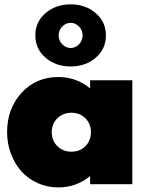

<svg xmlns="http://www.w3.org/2000/svg" viewBox="-20 -825 655 860"><path d="M11.8 -233.6Q11.8 -338.6 76.6 -409.3Q141.4 -480 241.8 -480Q321.8 -480 383.6 -429.1V-465.5H572.7V0H383.6V-36.4Q321.8 14.5 241.8 14.5Q191.8 14.5 148.9 -4.8Q105.9 -24.1 75.9 -57.5Q45.9 -90.9 28.9 -136.6Q11.8 -182.3 11.8 -233.6ZM183.9 -566.6Q138.2 -605.9 138.2 -666.4Q138.2 -726.8 183.9 -766.1Q229.5 -805.5 296.4 -805.5Q363.2 -805.5 408.9 -766.1Q454.5 -726.8 454.5 -666.4Q454.5 -605.9 408.9 -566.6Q363.2 -527.3 296.4 -527.3Q229.5 -527.3 183.9 -566.6ZM362.5 -295.2Q337.7 -320 300 -320Q262.3 -320 237 -295.2Q211.8 -270.5 211.8 -232.7Q211.8 -195 237 -170.2Q262.3 -145.5 300 -145.5Q337.7 -145.5 362.5 -170.2Q387.3 -195 387.3 -232.7Q387.3 -270.5 362.5 -295.2ZM258.9 -706.1Q242.7 -689.5 242.7 -666.4Q242.7 -643.2 258.9 -626.6Q275 -610 296.4 -610Q317.7 -610 333.9 -626.6Q350 -643.2 350 -666.4Q350 -689.5 333.9 -706.1Q317.7 -722.7 296.4 -722.7Q275 -722.7 258.9 -706.1Z"/></svg>

Font: Spartan MB Black
Style: Regular
Weight: 900
Designer: Matt Bailey, Mirko Velimirovic
Foundry: Matt Bailey
Version: Version 1.005